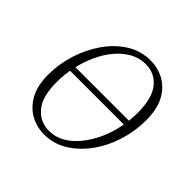

<svg xmlns="http://www.w3.org/2000/svg" viewBox="-132 -599 735 735"><g transform="rotate(45 235.0 -231.5)"><path d="M76 -230 77 -254H407L406 -230ZM199 13Q160 13 125.5 -5.5Q91 -24 69.5 -62.5Q48 -101 48 -160Q48 -219 66 -275Q84 -331 116 -376.5Q148 -422 191.5 -449Q235 -476 287 -476Q328 -476 362 -457Q396 -438 416.5 -400Q437 -362 437 -302Q437 -242 419 -185.5Q401 -129 368.5 -84.5Q336 -40 293 -13.5Q250 13 199 13ZM202 -10Q236 -10 265 -26.5Q294 -43 318 -72Q342 -101 359 -137.5Q376 -174 385 -215.5Q394 -257 394 -298Q394 -378 363.5 -415.5Q333 -453 284 -453Q250 -453 220.5 -436.5Q191 -420 167 -391.5Q143 -363 126 -325.5Q109 -288 100 -246.5Q91 -205 91 -163Q91 -84 122.5 -47Q154 -10 202 -10Z"/></g></svg>

Font: Source Serif 4 36pt Light
Style: Italic
Weight: 300
Italic angle: -12°
Designer: Frank Grießhammer
Foundry: Adobe Systems Incorporated
Version: Version 4.004;hotconv 1.0.116;makeotfexe 2.5.65601